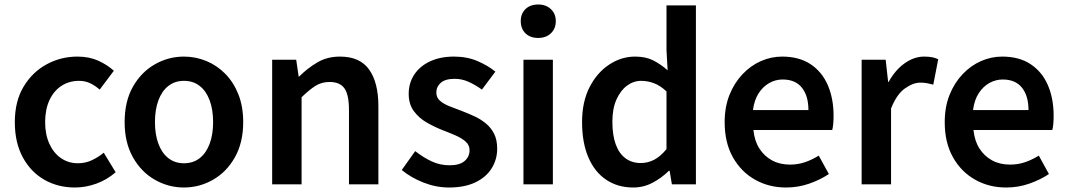

<svg xmlns="http://www.w3.org/2000/svg" viewBox="-20 -821 4754 855"><path d="M314 14Q238 14 177.5 -20.5Q117 -55 81.5 -120.5Q46 -186 46 -277Q46 -370 85 -435Q124 -500 187.5 -534.5Q251 -569 325 -569Q377 -569 417 -551Q457 -533 487 -506L424 -422Q402 -441 380 -451Q358 -461 332 -461Q288 -461 253.5 -438.5Q219 -416 200 -374.5Q181 -333 181 -277Q181 -222 200 -180.5Q219 -139 252 -116.5Q285 -94 327 -94Q360 -94 389 -107.5Q418 -121 442 -141L495 -54Q456 -20 408.5 -3Q361 14 314 14Z M799 14Q730 14 669.5 -20.5Q609 -55 572 -120.5Q535 -186 535 -277Q535 -370 572 -435Q609 -500 669.5 -534.5Q730 -569 799 -569Q851 -569 898.5 -549.5Q946 -530 983 -492.5Q1020 -455 1041.5 -401Q1063 -347 1063 -277Q1063 -186 1026 -120.5Q989 -55 928.5 -20.5Q868 14 799 14ZM799 -94Q840 -94 869 -116.5Q898 -139 913.5 -180.5Q929 -222 929 -277Q929 -333 913.5 -374.5Q898 -416 869 -438.5Q840 -461 799 -461Q759 -461 730 -438.5Q701 -416 685.5 -374.5Q670 -333 670 -277Q670 -222 685.5 -180.5Q701 -139 730 -116.5Q759 -94 799 -94Z M1192 0V-555H1299L1310 -480H1312Q1349 -517 1393 -543Q1437 -569 1494 -569Q1583 -569 1624 -511Q1665 -453 1665 -348V0H1534V-331Q1534 -400 1513.5 -428Q1493 -456 1448 -456Q1412 -456 1384.5 -438.5Q1357 -421 1323 -388V0Z M1979 14Q1922 14 1866 -8Q1810 -30 1769 -64L1829 -148Q1866 -119 1903 -102Q1940 -85 1982 -85Q2027 -85 2049 -104Q2071 -123 2071 -152Q2071 -175 2053.5 -190.5Q2036 -206 2008.5 -218Q1981 -230 1952 -241Q1916 -255 1881 -275Q1846 -295 1823 -326Q1800 -357 1800 -403Q1800 -451 1824.5 -488.5Q1849 -526 1894.5 -547.5Q1940 -569 2002 -569Q2060 -569 2106.5 -549Q2153 -529 2186 -502L2126 -422Q2097 -443 2067 -456.5Q2037 -470 2005 -470Q1963 -470 1943 -452.5Q1923 -435 1923 -409Q1923 -387 1938.5 -373Q1954 -359 1980 -348.5Q2006 -338 2036 -327Q2065 -316 2093 -303Q2121 -290 2144 -271Q2167 -252 2180.5 -225Q2194 -198 2194 -159Q2194 -111 2169.5 -71.5Q2145 -32 2097 -9Q2049 14 1979 14Z M2311 0V-555H2442V0ZM2377 -652Q2341 -652 2320 -672.5Q2299 -693 2299 -727Q2299 -760 2320 -780.5Q2341 -801 2377 -801Q2411 -801 2433 -780.5Q2455 -760 2455 -727Q2455 -693 2433 -672.5Q2411 -652 2377 -652Z M2800 14Q2731 14 2679.5 -20.5Q2628 -55 2600 -120.5Q2572 -186 2572 -277Q2572 -368 2605.5 -433Q2639 -498 2693 -533.5Q2747 -569 2808 -569Q2855 -569 2888 -552.5Q2921 -536 2953 -508L2948 -597V-797H3079V0H2972L2962 -60H2958Q2927 -29 2886.5 -7.5Q2846 14 2800 14ZM2833 -95Q2865 -95 2893 -109.5Q2921 -124 2948 -157V-414Q2920 -440 2892 -450.5Q2864 -461 2835 -461Q2801 -461 2772 -439.5Q2743 -418 2725 -377.5Q2707 -337 2707 -279Q2707 -219 2722 -178Q2737 -137 2765.5 -116Q2794 -95 2833 -95Z M3481 14Q3404 14 3342 -21Q3280 -56 3243.5 -121Q3207 -186 3207 -277Q3207 -345 3228.5 -398.5Q3250 -452 3286.5 -490.5Q3323 -529 3368.5 -549Q3414 -569 3463 -569Q3538 -569 3589 -535.5Q3640 -502 3666 -442.5Q3692 -383 3692 -305Q3692 -286 3690.5 -269.5Q3689 -253 3686 -242H3335Q3340 -193 3362 -159Q3384 -125 3418.5 -106.5Q3453 -88 3498 -88Q3533 -88 3564 -98.5Q3595 -109 3626 -128L3671 -46Q3632 -20 3583 -3Q3534 14 3481 14ZM3333 -331H3580Q3580 -394 3551 -430.5Q3522 -467 3465 -467Q3434 -467 3406 -451.5Q3378 -436 3358.5 -406Q3339 -376 3333 -331Z M3817 0V-555H3924L3935 -456H3937Q3967 -510 4009 -539.5Q4051 -569 4095 -569Q4117 -569 4131.5 -566Q4146 -563 4158 -557L4136 -444Q4121 -448 4108.5 -450.5Q4096 -453 4078 -453Q4046 -453 4009.5 -427Q3973 -401 3948 -338V0Z M4461 14Q4384 14 4322 -21Q4260 -56 4223.5 -121Q4187 -186 4187 -277Q4187 -345 4208.5 -398.5Q4230 -452 4266.5 -490.5Q4303 -529 4348.5 -549Q4394 -569 4443 -569Q4518 -569 4569 -535.5Q4620 -502 4646 -442.5Q4672 -383 4672 -305Q4672 -286 4670.5 -269.5Q4669 -253 4666 -242H4315Q4320 -193 4342 -159Q4364 -125 4398.5 -106.5Q4433 -88 4478 -88Q4513 -88 4544 -98.5Q4575 -109 4606 -128L4651 -46Q4612 -20 4563 -3Q4514 14 4461 14ZM4313 -331H4560Q4560 -394 4531 -430.5Q4502 -467 4445 -467Q4414 -467 4386 -451.5Q4358 -436 4338.5 -406Q4319 -376 4313 -331Z"/></svg>

Font: Noto Sans SC SemiBold
Style: Regular
Weight: 600
Designer: Ryoko NISHIZUKA 西塚涼子 (kana, bopomofo & ideographs); Paul D. Hunt (Latin, Greek & Cyrillic); Sandoll Communications 산돌커뮤니
Foundry: Adobe
Version: Version 2.004-H2;hotconv 1.0.118;makeotfexe 2.5.65603